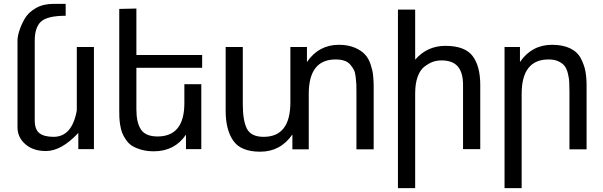

<svg xmlns="http://www.w3.org/2000/svg" viewBox="-20 -765 3095 985"><path d="M254.9 -63Q349.6 -63 374 -198.2V-523.9H461.9V0H381.8V-83Q294.9 9.8 215.8 9.8Q149.9 9.8 110.4 -24.9Q69.8 -60.1 69.8 -111.8V-556.2Q69.8 -577.1 78.6 -605.5Q87.9 -635.3 105.5 -667Q124 -700.2 162.6 -722.7Q201.2 -745.1 252 -745.1H316.9V-684.1Q222.7 -684.1 189.9 -653.8Q158.2 -624 158.2 -556.2V-147.9Q158.2 -100.1 182.6 -81.5Q207 -63 254.9 -63Z M788.1 -64.9Q925.8 -64.9 925.8 -235.8V-333H1012.7V0H934.1V-74.2Q876 11.2 769 11.2Q733.9 11.2 704.6 2.9Q675.8 -5.4 657.2 -17.1Q639.2 -28.8 626 -48.3Q612.8 -67.9 606.4 -84.5Q600.1 -101.6 596.2 -125.5Q593.3 -144.5 592.3 -164.1Q591.8 -173.3 591.8 -200.2V-719.2L679.7 -721.2V-482.9H1017.1V-417H679.7V-204.1Q679.7 -135.7 703.1 -100.6Q727.1 -64.9 788.1 -64.9Z M1332.5 -63Q1469.7 -63 1469.7 -240.2V-523.9H1554.7V-446.8Q1615.2 -535.2 1718.8 -535.2Q1765.6 -535.2 1801.3 -520Q1834 -505.9 1853.5 -484.4Q1871.6 -464.4 1881.8 -433.1Q1891.6 -403.8 1894 -378.9Q1897 -348.6 1897 -326.2V1H1808.6V-293Q1808.6 -323.7 1808.1 -333Q1807.1 -350.6 1804.7 -370.6Q1801.8 -395 1795.4 -406.7Q1788.6 -419.9 1777.3 -433.1Q1765.6 -447.3 1746.6 -453.6Q1728 -460 1701.7 -460Q1564 -460 1564 -283.2V1H1480V-75.2Q1418.9 13.2 1314.9 13.2Q1215.8 13.2 1176.8 -43Q1137.7 -99.1 1137.7 -195.8V-523.9H1225.6V-230Q1225.6 -146.5 1246.6 -105Q1268.1 -63 1332.5 -63Z M2246.6 -455.1Q2221.7 -455.1 2201.7 -448.2Q2182.1 -441.4 2158.2 -423.8Q2135.7 -407.2 2122.6 -371.1Q2109.9 -336.4 2109.9 -284.2V200.2H2021.5V-715.8H2109.9V-459Q2171.9 -529.8 2264.6 -529.8Q2364.7 -529.8 2404.3 -478Q2443.8 -426.3 2443.8 -329.1V0H2355.5V-329.1Q2355.5 -391.6 2329.6 -422.9Q2303.2 -454.6 2246.6 -455.1Z M2794.4 -460Q2656.2 -460 2656.2 -283.2V200.2H2568.4V-523.9H2647.5V-446.8Q2708 -535.2 2812.5 -535.2Q2867.7 -535.2 2905.8 -516.6Q2943.4 -498 2960.4 -464.4Q2978 -429.7 2983.4 -398.9Q2989.3 -366.7 2989.3 -326.2V1H2901.4V-293Q2901.4 -318.8 2900.4 -343.3Q2899.9 -361.3 2893.6 -387.2Q2888.2 -410.6 2877 -425.8Q2866.7 -439.9 2845.2 -450.2Q2825.2 -460 2794.4 -460Z"/></svg>

Font: Miedinger*
Style: Book
Weight: 400
Version: Version 001.000